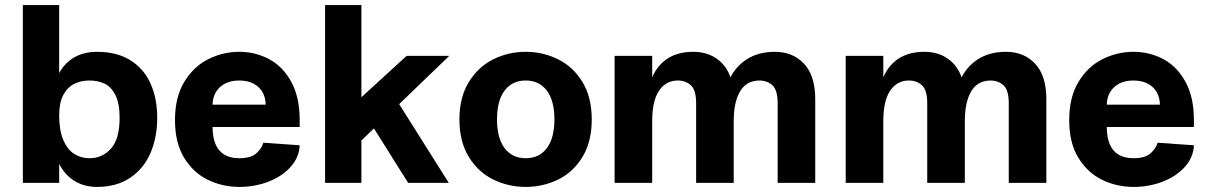

<svg xmlns="http://www.w3.org/2000/svg" viewBox="-20 -720 4761 756"><path d="M183 -221V-276L213 -266Q213 -206 229.5 -168Q246 -130 273 -113.5Q300 -97 332 -97Q383 -97 417 -135Q451 -173 451 -256Q451 -313 434.5 -345.5Q418 -378 392 -390.5Q366 -403 332 -403Q299 -403 272.5 -390Q246 -377 229.5 -346.5Q213 -316 213 -266L183 -236V-291Q183 -401 230.5 -458.5Q278 -516 362 -516Q440 -516 493 -483Q546 -450 572.5 -391.5Q599 -333 599 -256Q599 -179 572.5 -117.5Q546 -56 492.5 -20Q439 16 362 16Q307 16 266.5 -12Q226 -40 204.5 -93.5Q183 -147 183 -221ZM70 -700H213V0H70Z M669 -247Q669 -337 705.5 -397.5Q742 -458 800 -487Q858 -516 922 -516Q985 -516 1039 -487.5Q1093 -459 1126.5 -398.5Q1160 -338 1160 -247V-220H817Q817 -180 828.5 -152.5Q840 -125 863.5 -111Q887 -97 922 -97Q968 -97 989.5 -116.5Q1011 -136 1017 -158L1160 -148Q1158 -100 1124 -62.5Q1090 -25 1036.5 -4.5Q983 16 922 16Q857 16 799.5 -11.5Q742 -39 705.5 -98Q669 -157 669 -247ZM922 -403Q888 -403 864.5 -390Q841 -377 829 -355.5Q817 -334 817 -308H1026Q1026 -334 1014.5 -355.5Q1003 -377 979.5 -390Q956 -403 922 -403Z M1275 -220 1581 -500H1749L1371 -136ZM1260 -700H1403V0H1260ZM1405 -290 1519 -362 1747 0H1587Z M1789 -249.5Q1789 -337 1826 -397Q1863 -457 1922.4 -486.5Q1981.7 -516 2049.9 -516Q2118 -516 2177.5 -486.5Q2237 -457 2273.5 -397Q2310 -337 2310 -249.5Q2310 -162 2273.5 -102Q2237 -42 2177.6 -13Q2118.3 16 2050.1 16Q1982 16 1922.5 -13Q1863 -42 1826 -102Q1789 -162 1789 -249.5ZM2163 -250Q2163 -324 2133 -363.5Q2103 -403 2050 -403Q1997 -403 1967 -363.5Q1937 -324 1937 -250Q1937 -176 1967 -136.5Q1997 -97 2050 -97Q2103 -97 2133 -136.5Q2163 -176 2163 -250Z M2970 -403Q2939 -403 2916.5 -386Q2894 -369 2881.5 -333Q2869 -297 2869 -243L2823 -263Q2823 -342 2848 -399Q2873 -456 2919.5 -486Q2966 -516 3031 -516Q3102 -516 3146 -469Q3190 -422 3190 -329V0H3042V-313Q3042 -366 3021 -384.5Q3000 -403 2970 -403ZM2400 -500H2548V0H2400ZM2649 -403Q2602 -403 2575 -363Q2548 -323 2548 -243L2522 -263Q2522 -344 2542 -400.5Q2562 -457 2604 -486.5Q2646 -516 2710 -516Q2781 -516 2825 -469Q2869 -422 2869 -329V0H2721V-313Q2721 -366 2700 -384.5Q2679 -403 2649 -403Z M3880 -403Q3849 -403 3826.5 -386Q3804 -369 3791.5 -333Q3779 -297 3779 -243L3733 -263Q3733 -342 3758 -399Q3783 -456 3829.5 -486Q3876 -516 3941 -516Q4012 -516 4056 -469Q4100 -422 4100 -329V0H3952V-313Q3952 -366 3931 -384.5Q3910 -403 3880 -403ZM3310 -500H3458V0H3310ZM3559 -403Q3512 -403 3485 -363Q3458 -323 3458 -243L3432 -263Q3432 -344 3452 -400.5Q3472 -457 3514 -486.5Q3556 -516 3620 -516Q3691 -516 3735 -469Q3779 -422 3779 -329V0H3631V-313Q3631 -366 3610 -384.5Q3589 -403 3559 -403Z M4190 -247Q4190 -337 4226.5 -397.5Q4263 -458 4321 -487Q4379 -516 4443 -516Q4506 -516 4560 -487.5Q4614 -459 4647.5 -398.5Q4681 -338 4681 -247V-220H4338Q4338 -180 4349.5 -152.5Q4361 -125 4384.5 -111Q4408 -97 4443 -97Q4489 -97 4510.5 -116.5Q4532 -136 4538 -158L4681 -148Q4679 -100 4645 -62.5Q4611 -25 4557.5 -4.5Q4504 16 4443 16Q4378 16 4320.5 -11.5Q4263 -39 4226.5 -98Q4190 -157 4190 -247ZM4443 -403Q4409 -403 4385.5 -390Q4362 -377 4350 -355.5Q4338 -334 4338 -308H4547Q4547 -334 4535.5 -355.5Q4524 -377 4500.5 -390Q4477 -403 4443 -403Z"/></svg>

Font: Uncut Sans VF
Style: Regular
Weight: 400
Designer: Kasper Nordkvist
Foundry: Uncut Type
Version: Version 1.100;FEAKit 1.0